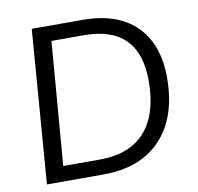

<svg xmlns="http://www.w3.org/2000/svg" viewBox="-79 -795 906 877"><g transform="rotate(-10 373.5 -356.0)"><path d="M124 -712H360Q521 -712 607.5 -626.5Q694 -541 694 -385Q694 -203 599 -101.5Q504 0 331 0H69ZM326 -70Q466 -70 537.5 -151Q609 -232 609 -386Q609 -642 353 -642H203L157 -70Z"/></g></svg>

Font: Muli
Style: Italic
Weight: 400
Italic angle: -4.541°
Designer: Vernon Adams
Foundry: Vernon Adams
Version: Version 2.001